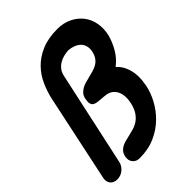

<svg xmlns="http://www.w3.org/2000/svg" viewBox="-216 -841 958 958"><g transform="rotate(-45 263.0 -361.5)"><path d="M97 -505Q106 -548 124.5 -589.5Q143 -631 174 -663Q205 -695 251.5 -715Q298 -735 364 -735Q406 -735 440 -718.5Q474 -702 495.5 -674.5Q517 -647 524 -609.5Q531 -572 521 -530Q511 -493 490 -457Q469 -421 435 -395Q457 -375 467.5 -350.5Q478 -326 481 -301.5Q484 -277 481.5 -255Q479 -233 476 -218Q468 -180 446.5 -139.5Q425 -99 390.5 -65Q356 -31 308 -9.5Q260 12 199 12Q174 12 161 -4.5Q148 -21 153 -45Q156 -61 164.5 -71.5Q173 -82 184 -88Q195 -94 209 -98Q223 -102 238 -105Q256 -109 275 -114.5Q294 -120 311 -131.5Q328 -143 341.5 -163.5Q355 -184 362 -218Q366 -237 365 -255.5Q364 -274 357.5 -289Q351 -304 339 -314.5Q327 -325 309 -329Q300 -331 291.5 -331.5Q283 -332 274 -333Q260 -334 247.5 -335.5Q235 -337 226.5 -342Q218 -347 215 -358Q212 -369 216 -389Q219 -406 228 -416.5Q237 -427 249 -434Q261 -441 275.5 -445Q290 -449 306 -453Q322 -457 338 -461.5Q354 -466 368 -474Q382 -482 392 -496Q402 -510 407 -532Q411 -552 406.5 -568.5Q402 -585 390.5 -596Q379 -607 362 -613.5Q345 -620 326 -621Q309 -620 292 -615.5Q275 -611 260.5 -602Q246 -593 235.5 -579Q225 -565 221 -545L113 -48Q108 -24 88.5 -8Q69 8 45 8Q20 8 7.5 -8Q-5 -24 0 -48Z"/></g></svg>

Font: VDS
Style: Bold Italic
Weight: 700
Designer: artmaker
Foundry: artmaker
Version: Version 1.000 2009 initial release